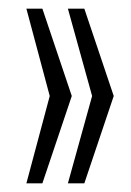

<svg xmlns="http://www.w3.org/2000/svg" viewBox="-20 -530 302 444"><path d="M41 -106 95 -308 41 -510H78L146 -308L78 -106ZM137 -106 193 -308 137 -510H175L243 -308L175 -106Z"/></svg>

Font: Saira Ultra Condensed Light
Style: Regular
Weight: 300
Width: 1
Designer: Hector Gatti with collaboration of the Omnibus-Type team
Foundry: Omnibus-Type
Version: Version 1.001; ttfautohint (v1.8)